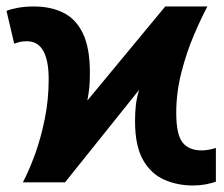

<svg xmlns="http://www.w3.org/2000/svg" viewBox="-30 -566 695 596"><path d="M41 0Q60.5 -37.1 78.9 -87.6Q97.2 -138.2 109.1 -197.5Q121.1 -256.8 121.1 -319.8Q121.1 -438 53.2 -438Q39.6 -438 30.3 -435.5Q21 -433.1 14.2 -430.2L-9.8 -532.2Q4.4 -538.1 26.6 -542Q48.8 -545.9 75.2 -545.9Q127.4 -545.9 166.5 -526.6Q205.6 -507.3 227.3 -462.4Q249 -417.5 249 -340.8Q249 -310.1 247.1 -292.7Q245.1 -275.4 241.2 -253.9L482.9 -545.9H613.8Q594.2 -509.3 571.5 -456.1Q548.8 -402.8 533 -340.8Q517.1 -278.8 517.1 -215.8Q517.1 -148.4 536.6 -123.8Q556.2 -99.1 596.2 -99.1Q607.9 -99.1 620.1 -101.6Q632.3 -104 640.1 -106.9V-2Q626.5 2.9 608.2 6.3Q589.8 9.8 569.8 9.8Q520 9.8 479 -8.5Q438 -26.9 413.6 -70.3Q389.2 -113.8 389.2 -189.9Q389.2 -217.3 391.8 -240.5Q394.5 -263.7 401.9 -287.1L171.9 0Z"/></svg>

Font: Open Sans
Style: Bold
Weight: 700
Designer: Monotype Design Team
Foundry: Monotype Imaging Inc.
Version: Version 3.000; ttfautohint (v1.8.4)